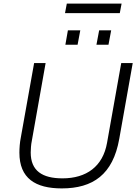

<svg xmlns="http://www.w3.org/2000/svg" viewBox="-20 -1037 778 1069"><path d="M342 -964H647L657 -1017H352ZM344 -788H412L427 -868H358ZM517 -788H584L599 -868H532ZM324 12C497 12 609 -65 644 -264L719 -686H655L576 -242C553 -110 461 -44 328 -44C215 -44 151 -86 151 -188C151 -204 153 -234 157 -252L234 -686H170L96 -272C90 -243 88 -210 88 -187C88 -44 177 12 324 12Z"/></svg>

Font: Archivo ExtraLight
Style: Italic
Weight: 200
Italic angle: -10°
Designer: Hector Gatti
Foundry: Omnibus-Type
Version: Version 2.001